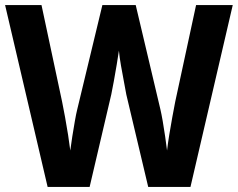

<svg xmlns="http://www.w3.org/2000/svg" viewBox="-24 -734 934 754"><path d="M890 -714 724 0H558L472 -363Q469 -380 463 -411.5Q457 -443 451 -477Q445 -511 443 -535Q440 -514 434.5 -481Q429 -448 423 -415Q417 -382 413 -363L328 0H163L-4 -714H139L220 -334Q225 -309 231.5 -274Q238 -239 243.5 -203.5Q249 -168 252 -143Q255 -167 260 -198.5Q265 -230 270 -258.5Q275 -287 279 -303L378 -714H509L606 -304Q610 -287 615 -258.5Q620 -230 624.5 -198.5Q629 -167 632 -143Q635 -169 640.5 -203.5Q646 -238 652.5 -273Q659 -308 664 -334L746 -714Z"/></svg>

Font: Noto Sans Gurmukhi UI SemiCondensed
Style: Bold
Weight: 700
Width: 4
Designer: Jelle Bosma - Monotype Design Team
Foundry: Monotype Imaging Inc.
Version: Version 2.004; ttfautohint (v1.8.4.7-5d5b)